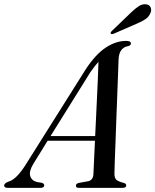

<svg xmlns="http://www.w3.org/2000/svg" viewBox="-60 -907 750 927"><path d="M101 -116Q79 -80 86 -57Q93 -34 119.5 -28L141.5 -24.5Q153.5 -21 153.5 -12.5Q153.5 0 135.5 0H-22Q-40 0 -40 -11.5Q-40 -21.5 -20.5 -29.5Q20.5 -40 68.5 -119L355.5 -575Q402.5 -645.5 451 -677.5Q499.5 -709.5 549 -709.5Q572.5 -709.5 572 -697Q572 -688 560 -684.5Q539.5 -682 526.8 -666.5Q514 -651 512.5 -621Q512 -606 510.5 -564.2Q509 -522.5 506.8 -465Q504.5 -407.5 502.2 -344.8Q500 -282 497.8 -224.2Q495.5 -166.5 494 -124.5Q492.5 -82.5 492.5 -67.5Q492.5 -48.5 501.5 -39.5Q510.5 -30.5 539 -23.5Q549.5 -20 549.5 -12Q549.5 0 532 0H320Q306.5 0 306.5 -11Q306.5 -19.5 319 -23.5L365.5 -32Q389.5 -37 391 -66Q391.5 -83 393.8 -126.8Q396 -170.5 398.5 -227.5H170ZM377 -559.5 184 -250H399.5Q402.5 -316 406 -386.5Q409.5 -457 412 -516.5Q414.5 -576 415.5 -608.5Q408.5 -601 399 -589.2Q389.5 -577.5 377 -559.5ZM571.5 -845.5Q593 -866.5 611 -877.8Q629 -889 646.5 -886Q662.5 -883.5 667.5 -870.5Q672.5 -857.5 666.5 -844.5Q659 -825.5 641.5 -814Q624 -802.5 601 -793L488.5 -744Q478 -740 474.5 -745.5Q472 -750 481 -758.5Z"/></svg>

Font: Fraunces 72pt
Style: Italic
Weight: 400
Italic angle: -16°
Version: Version 1.000;[b76b70a41]